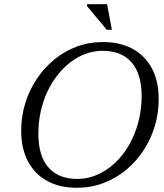

<svg xmlns="http://www.w3.org/2000/svg" viewBox="-20 -881 780 911"><path d="M162 -246.5Q162 -141 209.8 -86.5Q257.5 -32 347 -32Q388.5 -32 426.8 -46Q465 -60 499.2 -85.8Q533.5 -111.5 561.5 -147.2Q589.5 -183 609.8 -227Q630 -271 641 -321Q652 -371 652 -425Q652 -530.5 604.2 -585.2Q556.5 -640 467 -640Q426 -640 387.2 -626Q348.5 -612 314.5 -586Q280.5 -560 252.5 -524.2Q224.5 -488.5 204.2 -444.8Q184 -401 173 -351Q162 -301 162 -246.5ZM733 -410.5Q733 -343.5 714 -281.2Q695 -219 660 -166Q625 -113 576.8 -73.5Q528.5 -34 469.8 -12Q411 10 345 10Q263.5 10 204.2 -22.2Q145 -54.5 112.8 -115.2Q80.5 -176 80.5 -261Q80.5 -328 99.5 -390.2Q118.5 -452.5 153.8 -505.5Q189 -558.5 237.2 -598.2Q285.5 -638 344 -659.8Q402.5 -681.5 469 -681.5Q550 -681.5 609.2 -649.2Q668.5 -617 700.8 -556.5Q733 -496 733 -410.5ZM511 -739.5H486.5L393 -852V-861H488Z"/></svg>

Font: Newsreader 20pt
Style: Italic
Weight: 400
Italic angle: -17°
Version: Version 1.003